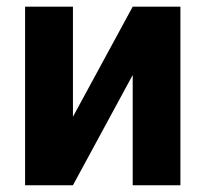

<svg xmlns="http://www.w3.org/2000/svg" viewBox="-20 -548 607 568"><path d="M372.6 -528.3H513.7V0H372.6V-326.2L195.8 0H54.2V-528.3H195.8V-202.6Z"/></svg>

Font: MAUL Bold
Style: Bold
Weight: 700
Designer: MAUL
Version: Version 1.0; 2020; ttfautohint (v1.8.3)